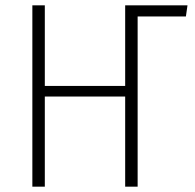

<svg xmlns="http://www.w3.org/2000/svg" viewBox="-20 -704 735 724"><path d="M687 -684 681 -642H499V0H452V-340H149V0H102V-684H149V-380H452V-684Z"/></svg>

Font: Fira Sans Condensed ExtraLight
Style: Regular
Weight: 275
Width: 3
Designer: Carrois Corporate & Edenspiekermann AG
Foundry: Carrois Corporate GbR & Edenspiekermann AG
Version: Version 4.203